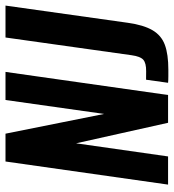

<svg xmlns="http://www.w3.org/2000/svg" viewBox="13 -644 632 698"><g transform="rotate(-90 329.0 -295.0)"><path d="M6.9 0 90.9 -591H192L263.8 -232.6L314.5 -591H416.6L332.6 0H231.6L157 -334.4L109.3 0ZM424.6 1Q416.3 1 401 1Q385.6 1 377 0L388.2 -80L418.8 -79.7Q448.7 -79.4 460.8 -90.1Q472.9 -100.9 477.2 -132.5L541.7 -591H657.7L595.1 -146Q587.1 -89 568.2 -56.7Q549.3 -24.4 515 -11.7Q480.7 1 424.6 1Z"/></g></svg>

Font: Alumni Sans Thin
Style: Italic
Weight: 100
Italic angle: -8°
Designer: Robert E. Leuschke
Foundry: Robert E. Leuschke
Version: Version 1.016